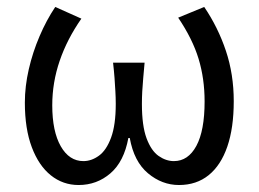

<svg xmlns="http://www.w3.org/2000/svg" viewBox="-20 -518 741 550"><path d="M205.2 12Q160.3 12 125.6 -15.8Q91 -43.5 71.1 -96.3Q51.2 -149.1 51.2 -224Q51.2 -270.7 62.4 -319.4Q73.6 -368.2 93.3 -414.2Q112.9 -460.2 138.3 -498.1L213.1 -464.6Q172.2 -405.9 151 -343.9Q129.7 -281.8 129.7 -216.3Q129.7 -141.8 154 -99.1Q178.3 -56.5 218.9 -56.5Q242.1 -56.5 263.4 -72Q284.8 -87.5 298.2 -123.8Q311.6 -160 311.6 -220.3Q311.6 -238.6 310.5 -256.5Q309.5 -274.4 308.1 -294.5Q306.6 -314.7 303.9 -338.4H394.2Q392.1 -314.7 390.3 -294.5Q388.6 -274.4 387.5 -256.5Q386.5 -238.6 386.5 -220.3Q386.5 -157.8 399.8 -121.9Q413.2 -86.1 434.3 -71.3Q455.4 -56.5 478.2 -56.5Q518.9 -56.5 542.5 -100.1Q566.1 -143.7 566.1 -227.5Q566.1 -292.6 548.9 -349.4Q531.7 -406.2 490.4 -467.4L565 -498.1Q604.6 -439.7 627.1 -372.4Q649.6 -305.2 649.6 -228.2Q649.6 -151.7 631.2 -98.2Q612.8 -44.6 577.8 -16.3Q542.8 12 492.7 12Q444 12 403.9 -21.6Q363.8 -55.1 351.7 -122.7H347.7Q335.3 -55.1 296.4 -21.6Q257.5 12 205.2 12Z"/></svg>

Font: Source Sans 3
Style: Regular
Weight: 200
Designer: Paul D. Hunt
Foundry: Adobe
Version: Version 3.046;hotconv 1.0.118;makeotfexe 2.5.65603